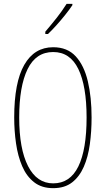

<svg xmlns="http://www.w3.org/2000/svg" viewBox="-20 -970 551 1000"><path d="M457 -358Q457 -286 448 -219.5Q439 -153 416.5 -101.5Q394 -50 355.5 -20Q317 10 257 10Q197 10 157.5 -21Q118 -52 95.5 -104.5Q73 -157 63.5 -223Q54 -289 54 -358Q54 -541 106.5 -632.5Q159 -724 257 -724Q331 -724 374.5 -676.5Q418 -629 437.5 -546.5Q457 -464 457 -358ZM80 -358Q80 -195 126 -105Q172 -15 257 -15Q345 -15 388 -103Q431 -191 431 -358Q431 -522 388 -610.5Q345 -699 257 -699Q167 -699 123.5 -609.5Q80 -520 80 -358ZM357 -943Q341 -919 318.5 -891Q296 -863 273 -837.5Q250 -812 230 -793H216V-805Q250 -845 276 -878Q302 -911 327 -950H357Z"/></svg>

Font: Noto Sans Gujarati ExtraCondensed Thin
Style: Regular
Weight: 100
Width: 2
Designer: Jelle Bosma - Monotype Design Team, Universal Thirst
Foundry: Monotype Imaging Inc.
Version: Version 2.106; ttfautohint (v1.8.4.7-5d5b)